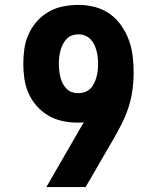

<svg xmlns="http://www.w3.org/2000/svg" viewBox="-20 -763 640 783"><path d="M329 0H169L315 -253Q317 -256 318.5 -258.5Q320 -261 322 -264Q315 -263 309 -263Q303 -263 296 -263Q265 -263 234.5 -269.5Q204 -276 177.5 -291.5Q151 -307 130 -330.5Q109 -354 96.5 -382.5Q84 -411 79.5 -441.5Q75 -472 75 -503Q75 -534 79.5 -565Q84 -596 97 -624.5Q110 -653 131 -676.5Q152 -700 179.5 -715.5Q207 -731 238 -737Q269 -743 300 -743Q334 -743 367 -734.5Q400 -726 427.5 -706.5Q455 -687 474.5 -659Q494 -631 505.5 -599.5Q517 -568 521 -534.5Q525 -501 525 -467Q525 -431 520 -394.5Q515 -358 503.5 -323.5Q492 -289 475.5 -256.5Q459 -224 441 -193ZM299 -383Q313 -383 326 -387.5Q339 -392 348.5 -401.5Q358 -411 364 -423.5Q370 -436 373.5 -449Q377 -462 378.5 -475.5Q380 -489 380 -503Q380 -516 378.5 -529.5Q377 -543 373.5 -556.5Q370 -570 364 -582Q358 -594 348.5 -603.5Q339 -613 326.5 -618Q314 -623 300 -623Q286 -623 273.5 -618.5Q261 -614 251.5 -604Q242 -594 236 -582Q230 -570 226.5 -556.5Q223 -543 221.5 -529.5Q220 -516 220 -503Q220 -489 221.5 -476Q223 -463 226 -449.5Q229 -436 235 -424Q241 -412 250.5 -402Q260 -392 272.5 -387.5Q285 -383 299 -383Z"/></svg>

Font: Iosevka Etoile Heavy
Style: Regular
Weight: 900
Designer: Belleve Invis
Foundry: Belleve Invis
Version: Version 22.1.2; ttfautohint (v1.8.4)